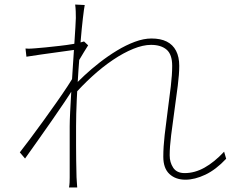

<svg xmlns="http://www.w3.org/2000/svg" viewBox="-20 -797 1040 843"><path d="M973 -100Q928 -52 881.5 -30Q835 -8 794 -8Q751 -8 724 -33Q697 -58 697 -109Q697 -152 703 -204.5Q709 -257 716.5 -312.5Q724 -368 730 -418.5Q736 -469 736 -508Q736 -558 711.5 -579Q687 -600 643 -600Q608 -600 565 -582.5Q522 -565 476 -534Q430 -503 385 -462Q340 -421 299 -374L303 -418Q322 -439 351.5 -466.5Q381 -494 417.5 -522.5Q454 -551 493.5 -575Q533 -599 572 -613.5Q611 -628 645 -628Q685 -628 712 -614.5Q739 -601 753 -574Q767 -547 767 -508Q767 -472 760.5 -420.5Q754 -369 746 -312.5Q738 -256 731.5 -204Q725 -152 725 -115Q725 -84 740.5 -60.5Q756 -37 791 -37Q835 -37 878 -61Q921 -85 964 -131ZM320 -580Q313 -579 288.5 -575.5Q264 -572 231 -567.5Q198 -563 162.5 -558Q127 -553 96 -548L92 -584Q104 -583 115 -583.5Q126 -584 136 -585Q153 -586 181 -589Q209 -592 241 -595.5Q273 -599 302 -604Q331 -609 349 -615L367 -598Q358 -584 348 -567.5Q338 -551 328 -534Q318 -517 310 -502L307 -417Q289 -387 263 -348.5Q237 -310 207.5 -267.5Q178 -225 147.5 -182Q117 -139 90 -101L67 -128Q85 -151 112 -187Q139 -223 169 -264.5Q199 -306 227.5 -346.5Q256 -387 277 -419Q298 -451 306 -467L312 -544ZM313 -718Q313 -731 312.5 -747Q312 -763 310 -777L352 -775Q349 -760 344 -717.5Q339 -675 334 -615.5Q329 -556 324.5 -489.5Q320 -423 317 -358.5Q314 -294 314 -242Q314 -192 314 -158Q314 -124 314.5 -93Q315 -62 316 -19Q317 -6 317.5 4.5Q318 15 319 26H283Q285 15 285.5 4.5Q286 -6 286 -18Q286 -66 286 -98.5Q286 -131 286 -163Q286 -195 286 -242Q286 -264 288 -305Q290 -346 293 -396.5Q296 -447 299.5 -499.5Q303 -552 306 -598.5Q309 -645 311 -677Q313 -709 313 -718Z"/></svg>

Font: Noto Sans TC Thin
Style: Regular
Weight: 100
Designer: Ryoko NISHIZUKA 西塚涼子 (kana, bopomofo & ideographs); Paul D. Hunt (Latin, Greek & Cyrillic); Sandoll Communications 산돌커뮤니
Foundry: Adobe
Version: Version 2.004-H2;hotconv 1.0.118;makeotfexe 2.5.65603